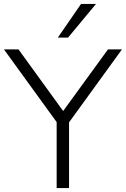

<svg xmlns="http://www.w3.org/2000/svg" viewBox="-24 -956 640 976"><path d="M264 0V-366L278 -316L-4 -705H70L304 -382H290L525 -705H596L314 -316L327 -366V0ZM270 -765 388 -936H464L322 -765Z"/></svg>

Font: Nunito Sans 11pt Light
Style: Regular
Weight: 300
Version: Version 3.101;gftools[0.9.27]